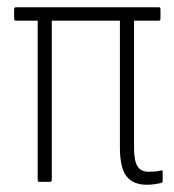

<svg xmlns="http://www.w3.org/2000/svg" viewBox="-20 -502 481 530"><path d="M385 8Q348 8 329.5 -15Q311 -38 311 -95V-445H123V-6Q123 0 117 0H88Q84 0 84 -6V-445H24Q19 -445 19 -451V-476Q19 -482 24 -482H419Q423 -482 423 -476V-451Q423 -445 419 -445H350V-94Q350 -58 359.5 -43Q369 -28 389 -28Q398 -28 406.5 -28.5Q415 -29 423 -31Q429 -34 429 -28V-3Q429 2 425 3Q417 5 406.5 6.5Q396 8 385 8Z"/></svg>

Font: Sofia Sans Condensed ExtraLight
Style: Regular
Weight: 250
Version: Version 4.100